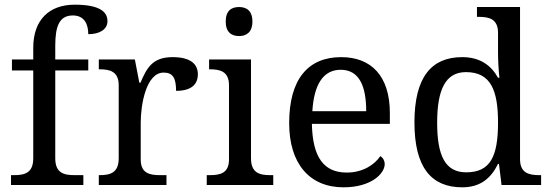

<svg xmlns="http://www.w3.org/2000/svg" viewBox="-20 -790 2349 820"><path d="M27 0H336V-42H298C253 -42 216 -51 216 -114V-489H357V-536H216V-595C216 -679 234 -724 291 -724C342 -724 357 -684 357 -644C405 -644 439 -664 439 -700C439 -741 403 -770 299 -770C190 -770 122 -705 122 -586V-536H31V-489H122V-114C122 -51 85 -42 40 -42H27Z M402 0H691V-42H663C619 -42 581 -50 581 -109V-266C581 -343 604 -480 679 -480C718 -480 732 -457 732 -402C799 -402 825 -431 825 -473C825 -519 790 -546 717 -546C629 -546 606 -497 580 -437H575L556 -536H402V-494H405C449 -494 487 -485 487 -426V-114C487 -51 450 -42 405 -42H402Z M1001 -636C1032 -636 1058 -652 1058 -698C1058 -745 1032 -760 1001 -760C969 -760 944 -745 944 -698C944 -652 969 -636 1001 -636ZM863 0H1147V-42H1134C1089 -42 1052 -51 1052 -114V-536H873V-494H876C920 -494 958 -485 958 -426V-109C958 -50 920 -42 876 -42H863Z M1447 10C1566 10 1623 -49 1623 -89C1623 -106 1613 -119 1604 -123C1580 -87 1530 -53 1461 -53C1365 -53 1315 -115 1312 -261H1645V-307C1645 -465 1566 -546 1437 -546C1295 -546 1215 -451 1215 -264C1215 -91 1302 10 1447 10ZM1544 -315H1314C1321 -430 1361 -492 1435 -492C1515 -492 1544 -421 1544 -315Z M1954 10C2032 10 2077 -29 2107 -90H2111L2122 0H2291V-42H2283C2239 -42 2201 -51 2201 -110V-760H2017V-718H2025C2069 -718 2107 -709 2107 -650V-568C2107 -536 2109 -491 2113 -458H2107C2078 -510 2031 -546 1954 -546C1822 -546 1750 -460 1750 -267C1750 -75 1822 10 1954 10ZM1971 -54C1882 -54 1847 -124 1847 -266C1847 -406 1882 -482 1970 -482C2075 -482 2107 -406 2107 -267C2107 -123 2075 -54 1971 -54Z"/></svg>

Font: Noto Serif
Style: Regular
Weight: 400
Designer: Monotype Design Team
Foundry: Monotype Imaging Inc.
Version: Version 2.015